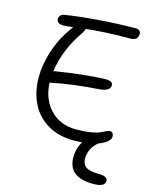

<svg xmlns="http://www.w3.org/2000/svg" viewBox="-134 -755 881 1103"><g transform="rotate(15 306.5 -203.5)"><path d="M154.8 -240.2Q137.7 -237.8 136.2 -237.8Q140.6 -138.2 199.5 -77.6Q258.3 -17.1 351.1 -17.1Q400.9 -17.1 438.5 -23.4Q476.1 -29.8 492.4 -37.6Q508.8 -45.4 522 -51.8Q535.2 -58.1 542 -58.1Q565.9 -58.1 565.9 -29.8Q565.9 -16.1 548.8 -0.7Q531.7 14.6 499 26.9Q473.6 45.4 459.7 72.5Q445.8 99.6 445.8 129.9Q445.8 163.6 467.8 179.7Q489.7 195.8 543 195.8Q598.1 195.8 598.1 224.1Q598.1 259.8 528.8 259.8Q452.1 259.8 415.5 229.7Q378.9 199.7 378.9 140.1Q378.9 87.9 405.8 45.9Q373.5 47.9 355 47.9Q265.6 47.9 200.2 9Q134.8 -29.8 101.3 -97.2Q67.9 -164.6 67.9 -252Q67.9 -323.7 90.8 -397.9Q113.8 -472.2 148.9 -527.8Q174.8 -568.4 185.1 -580.1Q149.9 -575.2 127.9 -575.2Q86.9 -575.2 86.9 -604Q86.9 -613.8 93.8 -622.8Q100.6 -631.8 113.8 -634.8Q204.1 -649.9 323.5 -658.4Q442.9 -667 535.2 -667Q548.8 -667 556.4 -660.2Q564 -653.3 564 -642.1Q564 -602.1 519 -602.1Q367.2 -602.1 256.8 -588.9Q255.4 -579.1 244.1 -561Q158.7 -439.9 140.1 -306.2Q152.3 -309.6 165 -311Q231.4 -322.3 314 -330.6Q396.5 -338.9 439.9 -339.8Q465.8 -339.8 475.8 -333.5Q485.8 -327.1 485.8 -314Q485.8 -277.8 413.1 -273.9Q350.1 -270 275.1 -260.5Q200.2 -251 154.8 -240.2Z"/></g></svg>

Font: Shantell Sans Bouncy
Style: Regular
Weight: 300
Designer: Stephen Nixon, Anya Danilova, Shantell Martin
Foundry: Arrow Type
Version: Version 1.006;[9816181b4]